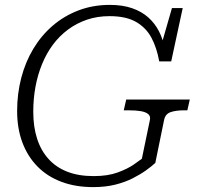

<svg xmlns="http://www.w3.org/2000/svg" viewBox="-20 -748 811 785"><path d="M116 -291Q116 -344 125 -393Q134 -442 152 -486Q170 -530 196.5 -565.5Q223 -601 258 -627Q293 -653 335.5 -667.5Q378 -682 428 -682Q495 -682 536 -658.5Q577 -635 599 -594Q621 -553 631 -497H680L727 -715H683L635 -548L654 -546Q647 -587 630 -620Q613 -653 586 -677Q559 -701 520 -714.5Q481 -728 429 -728Q360 -728 301 -705.5Q242 -683 195.5 -643Q149 -603 116.5 -549Q84 -495 67 -430Q50 -365 50 -294Q50 -223 71.5 -165.5Q93 -108 133.5 -67Q174 -26 231.5 -4.5Q289 17 361 17Q411 17 451 7Q491 -3 522.5 -19Q554 -35 577 -51.5Q600 -68 615 -82L651 -258Q656 -282 677.5 -289.5Q699 -297 734 -297H746L756 -341H496L486 -297H506Q536 -297 556 -293.5Q576 -290 586 -281.5Q596 -273 593 -258L560 -99Q551 -92 526.5 -75Q502 -58 461.5 -43Q421 -28 363 -28Q301 -28 255 -46Q209 -64 178 -98.5Q147 -133 131.5 -181.5Q116 -230 116 -291Z"/></svg>

Font: Roboto Serif 20pt ExtraLight
Style: Italic
Weight: 250
Italic angle: -10°
Version: Version 1.007